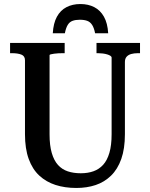

<svg xmlns="http://www.w3.org/2000/svg" viewBox="-20 -923 745 953"><path d="M379 -903Q340 -903 310 -887.5Q280 -872 262.5 -840Q245 -808 242 -758H302Q307 -784 316 -799Q325 -814 340 -819.5Q355 -825 376 -825Q398 -825 413 -819.5Q428 -814 437.5 -799Q447 -784 452 -758H517Q514 -808 496 -840Q478 -872 448 -887.5Q418 -903 379 -903ZM226 -256Q226 -201 237 -163.5Q248 -126 268 -104Q288 -82 316.5 -72.5Q345 -63 381 -63Q416 -63 444 -73Q472 -83 492 -105Q512 -127 523 -164.5Q534 -202 534 -257V-637Q534 -642 528 -646Q522 -650 512 -653Q502 -656 490 -657.5Q478 -659 467 -659H459V-710H675V-659H664Q646 -659 631.5 -655Q617 -651 608.5 -641.5Q600 -632 600 -615V-257Q600 -185 582 -134Q564 -83 531 -51Q498 -19 454.5 -4.5Q411 10 359 10Q302 10 255.5 -5Q209 -20 175 -51.5Q141 -83 122.5 -134Q104 -185 104 -257V-624Q104 -645 86 -652Q68 -659 40 -659H30V-710H301V-659H293Q282 -659 270.5 -658.5Q259 -658 249 -656.5Q239 -655 232.5 -653.5Q226 -652 226 -649Z"/></svg>

Font: Roboto Serif 28pt Condensed Medium
Style: Regular
Weight: 500
Width: 3
Designer: Greg Gazdowicz
Foundry: Commercial Type
Version: Version 1.008